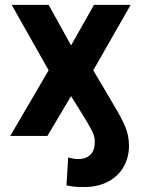

<svg xmlns="http://www.w3.org/2000/svg" viewBox="-20 -550 571 777"><path d="M176.8 -265.6 27.3 -530.3H176.8L267.6 -366.2L360.4 -530.3H508.8L357.4 -265.6L436.5 -131.8Q438.5 -128.9 442.4 -121.1Q469.7 -77.1 485.8 -39.8Q502 -2.4 502 40Q502 85.4 481.2 123.5Q460.4 161.6 418.9 184.3Q377.4 207 318.4 207Q297.9 207 282 205.6Q266.1 204.1 249 200.2L255.9 86.9Q263.7 89.8 275.9 91.8Q288.1 93.8 297.9 93.8Q327.1 93.8 345.5 76.4Q363.8 59.1 363.3 25.4Q364.7 8.8 357.2 -9.5Q349.6 -27.8 328.1 -63.5L267.6 -161.1L171.9 0H21.5Z"/></svg>

Font: Pretendard Std
Style: Bold
Weight: 700
Designer: Base glyphs from Inter by Rasmus Andersson; Hangeul glyphs from Noto Sans CJK(Source Han Sans) by Jang Soo-young and Kan
Foundry: Kil Hyung-jin
Version: Version 1.309